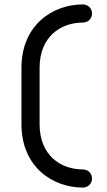

<svg xmlns="http://www.w3.org/2000/svg" viewBox="-20 -829 482 868"><path d="M355 19C378 19 396 1 396 -22C396 -45 378 -63 355 -63C255 -63 159 -126 159 -268V-522C159 -664 255 -727 355 -727C378 -727 396 -745 396 -768C396 -791 378 -809 355 -809C219 -809 77 -717 77 -522V-268C77 -73 219 19 355 19Z"/></svg>

Font: Fabada
Style: Regular
Weight: 400
Designer: deFharo
Foundry: deFharo.com
Version: Version 4.000 2011 initial release